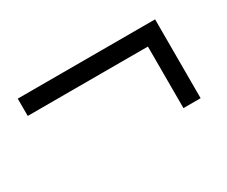

<svg xmlns="http://www.w3.org/2000/svg" viewBox="-57 -556 656 554"><g transform="rotate(-30 271.5 -279.5)"><path d="M484.9 -411.1V-148.4H427.7V-353.5H27.3V-411.1Z"/></g></svg>

Font: Rokkitt
Style: Regular
Weight: 400
Version: Version 1.2; ttfautohint (v1.5) -l 7 -r 28 -G 50 -x 13 -D la